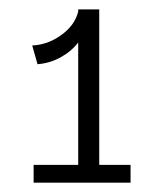

<svg xmlns="http://www.w3.org/2000/svg" viewBox="-20 -810 346 410"><path d="M191.9 -458H258.8V-419.9H51.8V-458H147V-719.2Q131.8 -699.7 108.9 -687.3Q85.9 -674.8 60.1 -672.9L48.8 -712.9Q82 -714.4 110.8 -735.1Q139.6 -755.9 147 -785.2V-790H191.9Z"/></svg>

Font: BioRhyme Light
Style: Regular
Weight: 300
Designer: Aoife Mooney
Foundry: Aoife Mooney Type
Version: Version 1.500;PS 001.500;hotconv 1.0.88;makeotf.lib2.5.64775